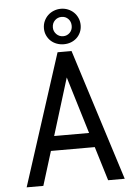

<svg xmlns="http://www.w3.org/2000/svg" viewBox="-62 -989 723 1035"><g transform="rotate(-5 300.0 -471.5)"><path d="M207 -845.7Q207 -866.7 215.1 -884.5Q223.1 -902.3 236.6 -915.3Q250 -928.2 268.3 -935.5Q286.6 -942.9 307.1 -942.9Q327.6 -942.9 345.5 -935.5Q363.3 -928.2 376.7 -915.3Q390.1 -902.3 397.9 -884.5Q405.8 -866.7 405.8 -845.7Q405.8 -824.7 397.9 -807.1Q390.1 -789.6 376.7 -777.1Q363.3 -764.6 345.5 -757.8Q327.6 -751 307.1 -751Q286.6 -751 268.3 -757.8Q250 -764.6 236.6 -777.1Q223.1 -789.6 215.1 -807.1Q207 -824.7 207 -845.7ZM255.4 -845.7Q255.4 -835 259.5 -825.7Q263.7 -816.4 270.8 -809.3Q277.8 -802.2 287.1 -798.3Q296.4 -794.4 307.1 -794.4Q317.9 -794.4 326.9 -798.3Q335.9 -802.2 342.8 -809.1Q349.6 -815.9 353.5 -825.2Q357.4 -834.5 357.4 -845.7Q357.4 -869.1 343 -884Q328.6 -898.9 307.1 -898.9Q285.6 -898.9 270.5 -884Q255.4 -869.1 255.4 -845.7ZM424.3 -184.1H187L129.9 0H39.6L269 -710.9H344.7L570.3 0H480.5ZM211.4 -262.7H400.4L306.6 -571.3Z"/></g></svg>

Font: TypoPRO Roboto Mono
Style: Regular
Weight: 400
Designer: Google
Version: Version 2.000986; 2015; ttfautohint (v1.3)